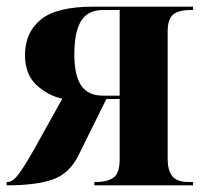

<svg xmlns="http://www.w3.org/2000/svg" viewBox="-21 -556 617 576"><path d="M-1 0V-10H2Q17 -10 34.5 -33Q52 -56 83 -111L166 -260Q123 -269 88.5 -301Q54 -333 54 -391Q54 -458 101 -497Q148 -536 259 -536H558V-526H553Q513 -526 497.5 -511.5Q482 -497 482 -462V-78Q482 -46 495.5 -28Q509 -10 546 -10H558V0H262V-10H268Q299 -10 318.5 -22.5Q338 -35 338 -78V-259H298L215 -91Q188 -36 138.5 -18Q89 0 -1 0ZM288 -269H338V-526H288Q243 -526 222.5 -493.5Q202 -461 202 -393Q202 -330 222.5 -299.5Q243 -269 288 -269Z"/></svg>

Font: Noto Serif Display SemiCondensed
Style: Bold
Weight: 700
Width: 4
Designer: Monotype Design Team
Foundry: Monotype Imaging Inc.
Version: Version 2.009